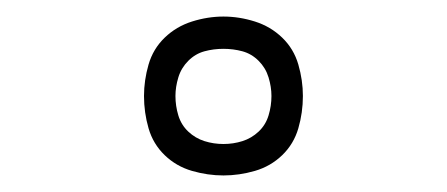

<svg xmlns="http://www.w3.org/2000/svg" viewBox="-20 -775 540 232"><path d="M250 -563Q231 -563 212 -568.5Q193 -574 179 -587.5Q165 -601 159.5 -620Q154 -639 154 -659Q154 -678 159.5 -697Q165 -716 179 -729.5Q193 -743 212 -749Q231 -755 250 -755Q269 -755 288 -749Q307 -743 321 -729.5Q335 -716 340.5 -697Q346 -678 346 -659Q346 -639 340.5 -620Q335 -601 321 -587.5Q307 -574 288 -568.5Q269 -563 250 -563ZM250 -601Q262 -601 273 -604.5Q284 -608 292.5 -616Q301 -624 304.5 -635.5Q308 -647 308 -659Q308 -670 304.5 -681.5Q301 -693 292.5 -701.5Q284 -710 273 -713Q262 -716 250 -716Q238 -716 227 -713Q216 -710 207.5 -701.5Q199 -693 195.5 -681.5Q192 -670 192 -659Q192 -647 195.5 -635.5Q199 -624 207.5 -616Q216 -608 227 -604.5Q238 -601 250 -601Z"/></svg>

Font: Iosevka Curly Extralight
Style: Regular
Weight: 200
Monospace: yes
Designer: Belleve Invis
Foundry: Belleve Invis
Version: Version 22.1.2; ttfautohint (v1.8.4)